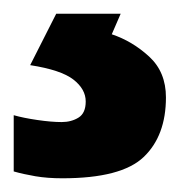

<svg xmlns="http://www.w3.org/2000/svg" viewBox="-38 -20 263 280"><path d="M204 122Q204 178 171.5 209Q139 240 53 240Q31 240 13.5 237Q-4 234 -18 230V148Q-4 152 16.5 155Q37 158 52 158Q66 158 76.5 151.5Q87 145 87 128Q87 110 69 96Q51 82 6 75L44 0H138L125 30Q155 40 179.5 62.5Q204 85 204 122Z"/></svg>

Font: Noto Sans Ethiopic
Style: Bold
Weight: 700
Designer: Monotype Design Team
Foundry: Monotype Imaging Inc.
Version: Version 2.102; ttfautohint (v1.8.4.7-5d5b)